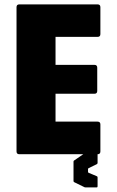

<svg xmlns="http://www.w3.org/2000/svg" viewBox="-20 -686 520 854"><path d="M66 0Q53.5 0 53.5 -12.5V-654Q53.5 -666.5 66 -666.5H414Q426.5 -666.5 426.5 -654V-534.5Q426.5 -522 414 -522H227V-397.5H400Q412.5 -397.5 412.5 -385V-281.5Q412.5 -269 400 -269H227V-145H414Q426.5 -145 426.5 -132.5V-12.5Q426.5 0 414 0ZM360.5 147.5Q357 147.5 355.5 146.5L309.5 124Q307 122.5 307 119V33Q307 29 309.5 28L356 -4Q358 -5.5 361.5 -5.5H410Q414 -5.5 414 -1.5V39Q414 41.5 411 44L374 62Q371.5 63.5 371.5 66V78Q371.5 81 374 82.5L411 98Q414 99 414 103V143Q414 147.5 410 147.5Z"/></svg>

Font: Jaro 24pt
Style: Regular
Weight: 400
Designer: Agyei Archer, Celine Hurka, Mirko Velimirović
Version: Version 1.000